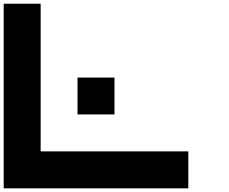

<svg xmlns="http://www.w3.org/2000/svg" viewBox="-20 -820 1240 1040"><path d="M200.2 0H1000V200.2H0V-799.8H200.2ZM399.9 -200.2V-399.9H600.1V-200.2Z"/></svg>

Font: QuinqueFive
Style: Regular
Weight: 400
Monospace: yes
Designer: GGBotNet
Foundry: GGBotNet
Version: 1.1